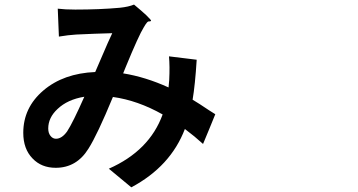

<svg xmlns="http://www.w3.org/2000/svg" viewBox="-20 -758 1540 826"><path d="M544.9 47.9 448.2 -32.2Q623 -109.4 679.7 -265.6Q572.3 -326.2 465.8 -340.8Q398.4 -177.7 360.4 -118.2Q309.6 -36.1 219.7 -36.1Q158.2 -36.1 120.1 -76.2Q80.1 -117.2 80.1 -186.5Q80.1 -294.9 166.5 -368.7Q252.9 -442.4 389.6 -448.2Q397.5 -466.8 414.1 -504.9Q448.2 -585 462.9 -615.2Q388.7 -613.3 307.6 -609.4Q274.4 -607.4 233.4 -600.6L228.5 -720.7Q259.8 -716.8 303.7 -716.8Q409.2 -716.8 495.1 -724.6Q533.2 -728.5 556.6 -738.3Q585 -714.8 608.4 -693.4Q631.8 -670.9 629.9 -668.5Q627.9 -666 624 -666Q617.2 -667 612.3 -661.1Q606.4 -654.3 598.6 -640.6Q577.1 -606.4 520.5 -468.8Q513.7 -451.2 509.8 -442.4Q606.4 -426.8 705.1 -381.8Q706.1 -389.6 707 -403.3Q708 -410.2 708 -414.1Q710.9 -472.7 707 -515.6L826.2 -501Q819.3 -391.6 808.6 -329.1Q835 -313.5 879.9 -283.2Q898.4 -271.5 906.2 -266.6L879.9 -202.1L853.5 -138.7Q818.4 -170.9 775.4 -203.1Q713.9 -42 544.9 47.9ZM220.7 -161.1Q246.1 -161.1 268.6 -192.4Q293 -229.5 342.8 -341.8Q270.5 -330.1 227.5 -289.1Q187.5 -252 187.5 -205.1Q187.5 -185.5 197.3 -173.3Q207 -161.1 220.7 -161.1Z"/></svg>

Font: Bpmf GenSeki Gothic B
Style: B
Weight: 700
Foundry: But Ko
Version: Version 1.320